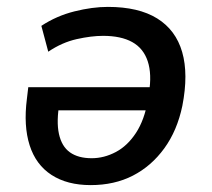

<svg xmlns="http://www.w3.org/2000/svg" viewBox="-20 -528 614 557"><path d="M243 9Q175 9 129.5 -20.5Q84 -50 66 -106.5Q48 -163 58 -241L62 -275H434L424 -208H129L153 -232Q143 -176 151 -139.5Q159 -103 183 -86Q207 -69 246 -69Q282 -69 316 -87Q350 -105 374.5 -142.5Q399 -180 409 -237L412 -258Q421 -313 408.5 -350.5Q396 -388 363.5 -406Q331 -424 279 -424Q245 -424 202.5 -414.5Q160 -405 120 -378L100 -453Q144 -482 196 -495Q248 -508 293 -508Q382 -508 436 -474.5Q490 -441 508.5 -377Q527 -313 509 -221Q494 -149 456.5 -97.5Q419 -46 365.5 -18.5Q312 9 243 9Z"/></svg>

Font: Nunito Sans 7pt SemiCondensed SemiBold
Style: Italic
Weight: 600
Width: 4
Italic angle: -9°
Designer: Vernon Adams
Foundry: Vernon Adams
Version: Version 3.101;gftools[0.9.27]